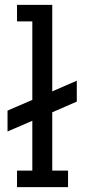

<svg xmlns="http://www.w3.org/2000/svg" viewBox="-20 -770 350 790"><path d="M195 -750V-394L296 -438V-352L195 -308V-68H260V0H50V-68H113V-273L11 -229V-315L113 -359V-682H50V-750Z"/></svg>

Font: Kelly Slab
Style: Regular
Weight: 400
Designer: Denis Masharov
Foundry: Denis Masharov
Version: Version 1.001